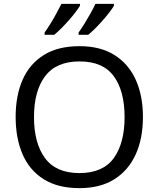

<svg xmlns="http://www.w3.org/2000/svg" viewBox="-20 -964 821 994"><path d="M720 -358Q720 -247 682.5 -164.5Q645 -82 572 -36Q499 10 391 10Q280 10 206.5 -36Q133 -82 97 -165Q61 -248 61 -359Q61 -469 97 -551Q133 -633 206.5 -679Q280 -725 392 -725Q499 -725 572 -679.5Q645 -634 682.5 -551.5Q720 -469 720 -358ZM156 -358Q156 -223 213 -145.5Q270 -68 391 -68Q513 -68 569 -145.5Q625 -223 625 -358Q625 -493 569 -569.5Q513 -646 392 -646Q271 -646 213.5 -569.5Q156 -493 156 -358ZM570 -934Q562 -921 547 -901Q532 -881 512.5 -859Q493 -837 473.5 -817.5Q454 -798 437 -784H387V-796Q401 -815 417 -841Q433 -867 448.5 -894.5Q464 -922 474 -944H570ZM394 -934Q386 -921 371 -901Q356 -881 336.5 -859Q317 -837 297.5 -817.5Q278 -798 261 -784H211V-796Q225 -815 241 -841Q257 -867 272 -894.5Q287 -922 298 -944H394Z"/></svg>

Font: Noto Sans Adlam
Style: Regular
Weight: 400
Designer: Mark Jamra, Neil Patel
Foundry: JamraPatel LLC
Version: Version 3.001